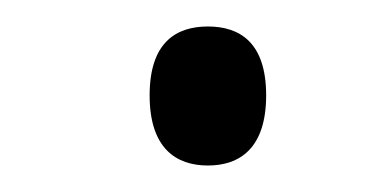

<svg xmlns="http://www.w3.org/2000/svg" viewBox="-20 -119 280 145"><path d="M137 6C161 6 181 -7 181 -47C181 -87 161 -99 137 -99C113 -99 93 -87 93 -47C93 -7 113 6 137 6Z"/></svg>

Font: Noto Serif Bengali SemiCondensed Light
Style: Regular
Weight: 300
Width: 4
Designer: Juan Bruce, Universal Thirst, Indian Type Foundry and the Monotype Design Team.
Foundry: Monotype Imaging Inc.
Version: Version 2.003